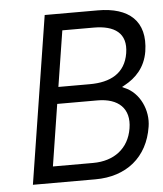

<svg xmlns="http://www.w3.org/2000/svg" viewBox="-46 -616 553 651"><g transform="rotate(-5 231.0 -290.0)"><path d="M40 -5H253C358 -5 432 -64 448 -167C457 -221 430 -284 378 -305L370 -309L379 -314C418 -335 450 -368 459 -422C475 -525 416 -575 311 -575H130ZM113 -61 146 -271H283C354 -271 394 -234 383 -167C372 -99 321 -61 250 -61ZM155 -328 185 -518H292C362 -518 405 -490 394 -422C383 -354 332 -328 262 -328Z"/></g></svg>

Font: Charger Sport
Style: LitObl
Weight: 300
Designer: Jasper
Foundry: Cannot Into Space Fonts
Version: Version 1.1